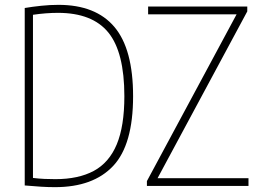

<svg xmlns="http://www.w3.org/2000/svg" viewBox="-20 -767 1073 792"><path d="M207 5Q178.5 5 149.8 3.2Q121 1.5 82 -2V-734Q114.5 -739.5 150.2 -743.2Q186 -747 221 -747Q375 -747 452 -655.8Q529 -564.5 529 -370Q529 -170 446.8 -82.5Q364.5 5 207 5ZM208 -28Q303.5 -28 366.8 -62Q430 -96 461.5 -171.2Q493 -246.5 493 -370Q493 -551.5 427 -632.8Q361 -714 219 -714Q195 -714 168.8 -712Q142.5 -710 116 -706V-33Q141 -30 163 -29Q185 -28 208 -28ZM586 0V-20L956 -708H591V-740H1000V-720L630 -32H1005V0Z"/></svg>

Font: Encode Sans Condensed Thin
Style: Regular
Weight: 100
Width: 3
Designer: Multiple Designers
Foundry: Impallari Type
Version: Version 3.000; ttfautohint (v1.8.3) -l 8 -r 50 -G 200 -x 14 